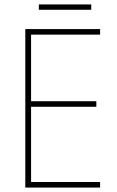

<svg xmlns="http://www.w3.org/2000/svg" viewBox="-20 -845 528 865"><path d="M431 0H94V-714H431V-689H120V-389H414V-364H120V-25H431ZM391 -825V-801H155V-825Z"/></svg>

Font: Noto Sans Myanmar UI SemiCondensed Thin
Style: Regular
Weight: 100
Width: 4
Designer: Monotype Design Team
Foundry: Monotype Imaging Inc.
Version: Version 2.103; ttfautohint (v1.8.4.7-5d5b)